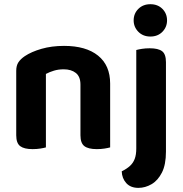

<svg xmlns="http://www.w3.org/2000/svg" viewBox="-20 -716 888 931"><path d="M514.1 -310.7V-215.8H370.1V-306Q370.1 -344.2 347.9 -362.1Q325.6 -379.9 288.9 -379.9Q263.1 -379.9 241.7 -373.4Q220.3 -367 202.6 -357.5V-215.8H58.7V-372.7Q58.7 -398 69.3 -414Q79.9 -429.9 100.2 -443.7Q131.9 -465 181.3 -479.3Q230.7 -493.5 290.4 -493.5Q397 -493.5 455.5 -446.3Q514.1 -399.1 514.1 -310.7ZM58.7 -262.3H202.6V-1.3Q193.3 1.4 175.9 4.3Q158.4 7.1 137.9 7.1Q97 7.1 77.8 -7.4Q58.7 -21.9 58.7 -60.1ZM370.1 -262.3H514.1V-1.3Q504.8 1.4 487.2 4.3Q469.6 7.1 449.4 7.1Q408.2 7.1 389.2 -7.4Q370.1 -21.9 370.1 -60.1ZM570.2 114.8Q594.2 103 609.8 88.9Q625.4 74.8 633.1 54.7Q640.8 34.6 640.8 3.7V-252.6H784.7V19.4Q784.7 82.4 765.1 120.9Q745.4 159.5 714.8 177.2Q684.2 195 651 195Q613.2 195 592.4 172Q571.5 149 570.2 114.8ZM628.1 -617.2Q628.1 -650.3 650.9 -673Q673.7 -695.6 709.2 -695.6Q745 -695.6 767.5 -673Q790 -650.3 790 -617.2Q790 -584.9 767.5 -561.8Q745 -538.8 709.2 -538.8Q673.7 -538.8 650.9 -561.8Q628.1 -584.9 628.1 -617.2ZM784.7 -186.3 640.8 -189.5V-473.5Q650.1 -476.2 667.7 -479.1Q685.3 -481.9 705.8 -481.9Q747.4 -481.9 766 -467.7Q784.7 -453.6 784.7 -414.4Z"/></svg>

Font: Baloo Bhaina 2
Style: Regular
Weight: 400
Designer: Yesha Goshar, Manish Minz, Shuchita Grover and Ek Type
Foundry: Ek Type
Version: Version 1.700